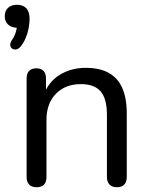

<svg xmlns="http://www.w3.org/2000/svg" viewBox="-37 -781 626 808"><path d="M50 -585.5Q41.5 -575 31.5 -573.2Q21.5 -571.5 14.2 -576.5Q7 -581.5 6 -591Q5 -600.5 13.5 -613Q24.5 -629 29.8 -646.8Q35 -664.5 35 -679L38 -664Q12 -664 -2.5 -677.2Q-17 -690.5 -17 -712.5Q-17 -735 -3.2 -748Q10.5 -761 34.5 -761Q59.5 -761 73.5 -746.5Q87.5 -732 87.5 -702.5Q87.5 -683.5 83.5 -662.2Q79.5 -641 71.2 -621.2Q63 -601.5 50 -585.5ZM116.5 7Q96.5 7 85.8 -4.2Q75 -15.5 75 -36V-451Q75 -472 85.8 -482.8Q96.5 -493.5 116 -493.5Q135.5 -493.5 146 -482.8Q156.5 -472 156.5 -451V-366L145.5 -378.5Q166.5 -436.5 214.2 -466Q262 -495.5 323.5 -495.5Q382 -495.5 420.2 -474.5Q458.5 -453.5 477.5 -410.8Q496.5 -368 496.5 -303V-36Q496.5 -15.5 485.8 -4.2Q475 7 455 7Q435 7 424 -4.2Q413 -15.5 413 -36V-298Q413 -365 386.8 -396Q360.5 -427 303.5 -427Q237.5 -427 198 -386Q158.5 -345 158.5 -276.5V-36Q158.5 7 116.5 7Z"/></svg>

Font: Nunito ExtraLight
Style: Regular
Weight: 200
Designer: Vernon Adams
Foundry: Vernon Adams
Version: Version 3.602;April 4, 2023;FontCreator 14.0.0.2856 64-bit